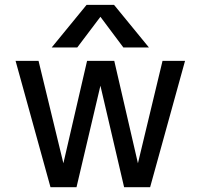

<svg xmlns="http://www.w3.org/2000/svg" viewBox="-20 -778 830 800"><path d="M600.6 -580.1H494.1L398.4 -708L301.8 -580.1H195.3L340.8 -757.8H455.1ZM554.7 -97.7 657.2 -524.4H751L605.5 2H497.1L398.4 -420.9L298.8 2H190.4L44.9 -524.4H140.6L244.1 -97.7L342.8 -524.4H456.1Z"/></svg>

Font: Gen Shin Gothic Regular
Style: Regular
Weight: 400
Designer: [Source Han Sans]
Ryoko NISHIZUKA  (kana & ideographs); Paul D. Hunt (Latin, Greek & Cyrillic); Wenlong ZHANG  (bopomofo
Version: Version 1.002.20150607